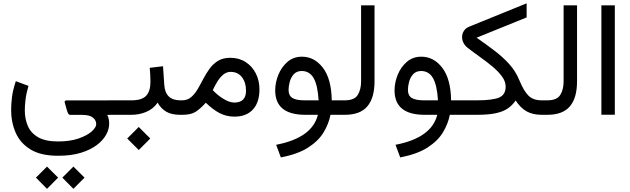

<svg xmlns="http://www.w3.org/2000/svg" viewBox="-20 -705 3870 1179"><path d="M336.4 251.5Q231 251.5 167.7 212.9Q104.5 174.3 76.4 110.1Q48.3 45.9 48.3 -30.8Q48.3 -64 53.5 -107.4Q58.6 -150.9 77.1 -206.5L154.8 -177.7Q140.6 -128.9 136.5 -91.3Q132.3 -53.7 132.3 -27.8Q132.3 24.9 150.9 68.4Q169.4 111.8 214.1 137.7Q258.8 163.6 336.4 163.6Q409.7 163.6 462.2 145.5Q514.6 127.4 542.7 102.5Q570.8 77.6 570.8 57.1Q570.8 33.7 550.5 17.1Q530.3 0.5 484.9 0.5H412.6Q402.8 0.5 398.4 -8.1Q394 -16.6 390.1 -30.3L377 -77.1Q376.5 -81.1 378.9 -84.7Q381.3 -88.4 387.7 -88.4H658.7V0.5H638.7Q646 15.1 648.2 28.3Q650.4 41.5 650.4 55.7Q650.4 87.9 631.6 122.3Q612.8 156.7 574 186Q535.2 215.3 476.1 233.4Q417 251.5 336.4 251.5ZM430.7 317.9 499 385.7 430.7 454.6 362.8 385.7ZM268.6 317.9 336.9 385.7 268.6 454.6 200.7 385.7Z M639.6 -88.9H788.6Q850.6 -88.9 877.2 -116.7Q903.8 -144.5 903.8 -202.1Q903.8 -225.6 902.6 -246.6Q901.4 -267.6 899.4 -288.6L981 -298.3L988.8 -184.1Q994.6 -88.9 1087.9 -88.9H1098.1V0H1086.9Q1032.7 0 1000.2 -19.5Q967.8 -39.1 947.8 -74.7Q921.4 -36.1 878.4 -18.1Q835.4 0 788.6 0H639.6ZM832 74.7 902.8 145.5 832 216.3 761.2 145.5Z M1419.4 11.2Q1370.6 11.2 1329.3 -10Q1288.1 -31.2 1243.7 -74.2Q1211.9 -38.6 1182.6 -19.3Q1153.3 0 1100.1 0H1078.6V-88.9H1097.7Q1130.4 -88.9 1152.8 -107.7Q1175.3 -126.5 1192.9 -156.2Q1210.4 -186 1227.8 -219.5Q1245.1 -252.9 1266.6 -282.7Q1288.1 -312.5 1318.6 -331.3Q1349.1 -350.1 1394 -350.1Q1448.2 -350.1 1488.5 -324Q1528.8 -297.9 1551 -253.9Q1573.2 -210 1573.2 -155.8Q1573.2 -76.2 1533 -32.5Q1492.7 11.2 1419.4 11.2ZM1396 -263.7Q1371.6 -263.7 1351.6 -247.3Q1331.5 -231 1315.4 -205.1Q1299.3 -179.2 1286.6 -151.4Q1315.9 -120.6 1347.2 -101.1Q1387.2 -75.2 1418.5 -75.2Q1490.7 -75.2 1490.7 -147.9Q1490.7 -198.7 1465.6 -231.2Q1440.4 -263.7 1396 -263.7Z M1834.5 -356.9Q1910.6 -356.9 1962.9 -288.8Q2015.1 -220.7 2017.1 -88.9H2076.2V0H2009.3Q1998.5 56.2 1966.6 108.6Q1934.6 161.1 1871.6 201.4Q1808.6 241.7 1704.6 261.7L1675.8 184.1Q1897 141.6 1932.1 0H1855Q1669.9 0 1669.9 -149.9Q1669.9 -197.8 1689.2 -245.6Q1708.5 -293.5 1745.4 -325.2Q1782.2 -356.9 1834.5 -356.9ZM1850.1 -88.9H1936.5Q1930.7 -183.1 1905.5 -226.1Q1880.4 -269 1833 -269Q1801.8 -269 1783.9 -249Q1766.1 -229 1759 -201.9Q1752 -174.8 1752 -152.8Q1752 -118.7 1775.1 -103.8Q1798.3 -88.9 1850.1 -88.9Z M2056.6 -88.9H2097.7Q2156.2 -88.9 2176.8 -122.1Q2197.3 -155.3 2197.3 -205.1V-672.4H2279.8V-205.6Q2279.8 -104 2235.8 -52Q2191.9 0 2097.2 0H2056.6Z M2567.4 -356.9Q2643.6 -356.9 2695.8 -288.8Q2748 -220.7 2750 -88.9H2809.1V0H2742.2Q2731.4 56.2 2699.5 108.6Q2667.5 161.1 2604.5 201.4Q2541.5 241.7 2437.5 261.7L2408.7 184.1Q2629.9 141.6 2665 0H2587.9Q2402.8 0 2402.8 -149.9Q2402.8 -197.8 2422.1 -245.6Q2441.4 -293.5 2478.3 -325.2Q2515.1 -356.9 2567.4 -356.9ZM2583 -88.9H2669.4Q2663.6 -183.1 2638.4 -226.1Q2613.3 -269 2565.9 -269Q2534.7 -269 2516.8 -249Q2499 -229 2491.9 -201.9Q2484.9 -174.8 2484.9 -152.8Q2484.9 -118.7 2508.1 -103.8Q2531.2 -88.9 2583 -88.9Z M2906.7 -473.6Q2962.4 -434.6 3013.4 -396.2Q3064.5 -357.9 3105.5 -313.2Q3146.5 -268.6 3170.4 -209.5Q3196.3 -146.5 3225.1 -117.7Q3253.9 -88.9 3306.2 -88.9H3319.8V0H3306.2Q3252 0 3214.1 -21Q3176.3 -42 3146.5 -87.9Q3127 -59.1 3098.9 -39.6Q3070.8 -20 3025.6 -10Q2980.5 0 2908.7 0H2789.6V-88.9H2908.2Q3002.9 -88.9 3043.9 -105.7Q3085 -122.6 3085 -172.9Q3085 -205.1 3062.3 -235.8Q3039.6 -266.6 3003.7 -296.6Q2967.8 -326.7 2926.8 -355.7Q2885.7 -384.8 2849.6 -413.1Q2834 -425.8 2825.7 -442.9Q2817.4 -460 2817.4 -477.5Q2817.4 -497.6 2828.4 -515.1Q2839.4 -532.7 2862.8 -542L3213.9 -684.6V-598.1Z M3300.3 -88.9H3341.3Q3399.9 -88.9 3420.4 -122.1Q3440.9 -155.3 3440.9 -205.1V-672.4H3523.4V-205.6Q3523.4 -104 3479.5 -52Q3435.5 0 3340.8 0H3300.3Z M3755.4 -672.4V-0.5H3672.9V-672.4Z"/></svg>

Font: Vazirmatn UI NL
Style: Regular
Weight: 400
Designer: Saber Rastikerdar
Foundry: Saber Rastikerdar
Version: Version 33.003